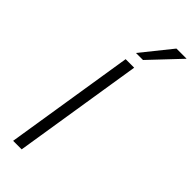

<svg xmlns="http://www.w3.org/2000/svg" viewBox="-300 -957 986 986"><g transform="rotate(45 193.5 -464.0)"><path d="M55 0 167 -705H229L117 0ZM182 -765 313 -928H387L233 -765Z"/></g></svg>

Font: Nunito Sans 10pt SemiCondensed Light
Style: Italic
Weight: 300
Width: 4
Italic angle: -9°
Designer: Vernon Adams
Foundry: Vernon Adams
Version: Version 3.101;gftools[0.9.27]